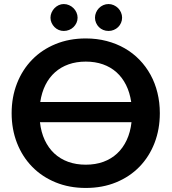

<svg xmlns="http://www.w3.org/2000/svg" viewBox="-20 -921 848 949"><path d="M177.5 -317Q183 -267.5 201.2 -228.5Q219.5 -189.5 248.5 -162.5Q277.5 -135.5 316.8 -121.2Q356 -107 404 -107Q452 -107 491 -121.2Q530 -135.5 559 -162.5Q588 -189.5 606.2 -228.5Q624.5 -267.5 630 -317ZM628.5 -417Q621.5 -464 603 -501Q584.5 -538 555.8 -563.8Q527 -589.5 488.8 -603Q450.5 -616.5 404 -616.5Q357.5 -616.5 319.2 -603Q281 -589.5 252 -563.8Q223 -538 204.5 -501Q186 -464 179 -417ZM404 -731Q459 -731 507.5 -718.2Q556 -705.5 596.5 -682.2Q637 -659 669.2 -625.8Q701.5 -592.5 724 -551.5Q746.5 -510.5 758.2 -462.5Q770 -414.5 770 -361.5Q770 -282 743.8 -214.2Q717.5 -146.5 669.5 -97Q621.5 -47.5 554 -19.8Q486.5 8 404 8Q322 8 254.5 -19.8Q187 -47.5 138.8 -97Q90.5 -146.5 64 -214.2Q37.5 -282 37.5 -361.5Q37.5 -441 64 -508.8Q90.5 -576.5 138.8 -626Q187 -675.5 254.5 -703.2Q322 -731 404 -731ZM363.5 -833.5Q363.5 -820 358 -808Q352.5 -796 343.2 -787Q334 -778 321.5 -773Q309 -768 295 -768Q282 -768 270.2 -773Q258.5 -778 249.5 -787Q240.5 -796 235 -808Q229.5 -820 229.5 -833.5Q229.5 -847 235 -859.2Q240.5 -871.5 249.5 -880.8Q258.5 -890 270.2 -895.5Q282 -901 295 -901Q309 -901 321.5 -895.5Q334 -890 343.2 -880.8Q352.5 -871.5 358 -859.2Q363.5 -847 363.5 -833.5ZM583.5 -833.5Q583.5 -820 578.2 -808Q573 -796 563.8 -787Q554.5 -778 542.2 -773Q530 -768 516.5 -768Q502.5 -768 490.2 -773Q478 -778 469 -787Q460 -796 454.8 -808Q449.5 -820 449.5 -833.5Q449.5 -847 454.8 -859.2Q460 -871.5 469 -880.8Q478 -890 490.2 -895.5Q502.5 -901 516.5 -901Q530 -901 542.2 -895.5Q554.5 -890 563.8 -880.8Q573 -871.5 578.2 -859.2Q583.5 -847 583.5 -833.5Z"/></svg>

Font: Lato 2
Style: Bold
Weight: 700
Designer: Lukasz Dziedzic with Adam Twardoch and Botio Nikoltchev
Foundry: tyPoland Lukasz Dziedzic
Version: Version 2.015; 2015-08-06; http://www.latofonts.com/